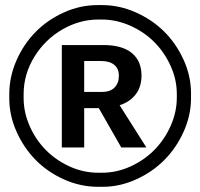

<svg xmlns="http://www.w3.org/2000/svg" viewBox="-20 -718 777 746"><path d="M722.2 -345.2V-336.9Q722.2 -270 693.6 -206.5Q665 -143.1 618.4 -96.2Q571.8 -49.3 508.5 -20.8Q445.3 7.8 378.9 7.8H369.1H360.8Q292 7.8 227.8 -21.2Q163.6 -50.3 117.7 -97.4Q71.8 -144.5 43.9 -207.3Q16.1 -270 16.1 -335V-345.2V-353Q16.1 -419.9 44.2 -483.6Q72.3 -547.4 118.7 -594.2Q165 -641.1 228.3 -669.7Q291.5 -698.2 358.9 -698.2H369.1H377Q443.8 -698.2 507.6 -669.9Q571.3 -641.6 618.2 -595Q665 -548.3 693.6 -485.1Q722.2 -421.9 722.2 -355ZM667 -345.2V-353Q667 -409.2 642.6 -462.6Q618.2 -516.1 578.6 -555.4Q539.1 -594.7 485.4 -618.4Q431.6 -642.1 376 -642.1H369.1H361.8Q289.1 -642.1 222.2 -603.5Q155.3 -564.9 113.5 -497.3Q71.8 -429.7 71.8 -352.1V-345.2V-336.9Q71.8 -281.2 95.5 -227.8Q119.1 -174.3 158.4 -134.8Q197.8 -95.2 251 -71Q304.2 -46.9 360.8 -46.9H369.1H377Q433.6 -46.9 487.1 -71.3Q540.5 -95.7 579.8 -135.5Q619.1 -175.3 643.1 -229Q667 -282.7 667 -338.9ZM548.8 -145H451.2L363.8 -297.9H307.1V-145H220.2V-543H380.9Q454.6 -543 492.2 -512Q529.8 -481 529.8 -424.8Q529.8 -380.4 507.1 -351.1Q484.4 -321.8 444.8 -309.1ZM441.9 -423.8Q441.9 -451.7 423.6 -466.3Q405.3 -481 372.1 -481H307.1V-360.8H377Q408.2 -360.8 425 -377.9Q441.9 -395 441.9 -423.8Z"/></svg>

Font: Libra Sans Modern
Style: Bold
Weight: 700
Foundry: Stefan Peev, Context Ltd
Version: Version 1.000